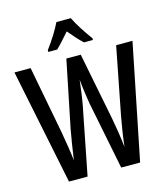

<svg xmlns="http://www.w3.org/2000/svg" viewBox="-134 -1044 1003 1147"><g transform="rotate(-15 368.0 -470.0)"><path d="M412 -940H323C304 -899 265 -837 230 -791V-780H285C308 -801 338 -836 368 -870C397 -836 424 -804 451 -780H506V-791C472 -836 434 -895 412 -940ZM733 -714H632L551 -299C541 -245 530 -179 523 -115C515 -183 505 -246 495 -298L413 -714H324L239 -297C230 -244 218 -176 210 -115C205 -163 194 -232 182 -299L103 -714H3L149 0H264L347 -422C356 -470 362 -526 368 -571C375 -503 383 -452 388 -421L472 0H589Z"/></g></svg>

Font: Noto Sans Arabic UI XCn Md
Style: Regular
Weight: 500
Width: 2
Designer: Monotype Design Team, Nadine Chahine and Nizar Qandah
Foundry: Monotype Imaging Inc.
Version: Version 2.010